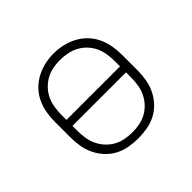

<svg xmlns="http://www.w3.org/2000/svg" viewBox="-131 -692 862 862"><g transform="rotate(-45 300.0 -261.5)"><path d="M300 8Q271 8 242.5 3Q214 -2 188 -15.5Q162 -29 142 -50.5Q122 -72 109.5 -98Q97 -124 92 -152.5Q87 -181 87 -210V-310Q87 -339 92 -367.5Q97 -396 109.5 -422.5Q122 -449 142.5 -470Q163 -491 188.5 -504.5Q214 -518 242.5 -524.5Q271 -531 300 -531Q329 -531 357.5 -524.5Q386 -518 411.5 -504.5Q437 -491 457.5 -470Q478 -449 490.5 -422.5Q503 -396 508 -367.5Q513 -339 513 -310V-210Q513 -181 508 -152.5Q503 -124 490.5 -98Q478 -72 458 -50.5Q438 -29 412 -15.5Q386 -2 357.5 3Q329 8 300 8ZM130 -279H470V-310Q470 -334 466.5 -357.5Q463 -381 453 -402.5Q443 -424 426.5 -441.5Q410 -459 389 -470Q368 -481 344.5 -485.5Q321 -490 298 -490Q274 -490 251 -485Q228 -480 208 -468.5Q188 -457 172 -439.5Q156 -422 146.5 -401Q137 -380 133.5 -356.5Q130 -333 130 -310ZM300 -30Q323 -30 346.5 -34.5Q370 -39 390.5 -50.5Q411 -62 427 -79.5Q443 -97 453 -118.5Q463 -140 466.5 -163.5Q470 -187 470 -210V-241H130V-210Q130 -187 133.5 -163.5Q137 -140 147 -118.5Q157 -97 173 -79.5Q189 -62 209.5 -50.5Q230 -39 253.5 -34.5Q277 -30 300 -30Z"/></g></svg>

Font: Zed Sans Extralight Extended
Style: Regular
Weight: 200
Width: 7
Designer: Belleve Invis
Foundry: Belleve Invis
Version: Version 1.0.0; ttfautohint (v1.8.4)